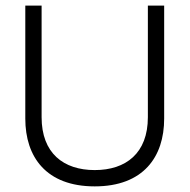

<svg xmlns="http://www.w3.org/2000/svg" viewBox="-20 -653 675 683"><path d="M317 10C490 10 564 -95 564 -231V-633H506V-236C506 -108 428 -48 317 -48C206 -48 128 -108 128 -236V-633H70V-231C70 -95 144 10 317 10Z"/></svg>

Font: Linear
Style: Regular
Weight: 400
Designer: Braydon G. Fuller
Foundry: Braydon G. Fuller
Version: Version 1.000;PS 001.000;hotconv 1.0.38